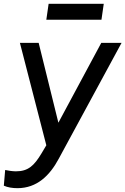

<svg xmlns="http://www.w3.org/2000/svg" viewBox="-55 -763 655 1003"><path d="M36 220C138 220 205 154 252 66L580 -539H474L250 -122L147 -539H49L187 -4L162 38C123 103 92 132 28 132C9 132 -14 128 -28 125L-35 207C-15 216 10 220 36 220ZM187 -660H475L487 -743H199Z"/></svg>

Font: Mluvka Medium
Style: Italic
Weight: 500
Italic angle: -8°
Designer: Modified by Jiří Krblich, Original typeface by Gumpita Rahayu
Foundry: Gumpita Rahayu & Jiří Krblich
Version: Version 2.000;Glyphs 3.1.1 (3134)